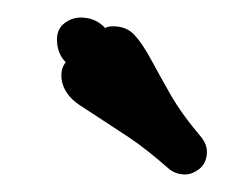

<svg xmlns="http://www.w3.org/2000/svg" viewBox="-20 -745 286 219"><path d="M100 -713Q103 -715 109 -715Q124 -715 133 -705.5Q142 -696 151.5 -678.5Q161 -661 174 -638Q187 -615 210 -588Q216 -580 216 -572Q216 -559 207 -552Q199 -546 191 -546Q180 -546 172 -553Q147 -575 127.5 -588Q108 -601 94 -610Q80 -619 71 -625Q62 -631 57 -638Q50 -648 50 -659Q50 -668 55 -674Q45 -684 45 -700Q45 -712 53.5 -718.5Q62 -725 72 -725Q89 -725 100 -713Z"/></svg>

Font: Milonga
Style: Regular
Weight: 400
Designer: Pablo Impallari, Brenda Gallo, Rodrigo Fuenzalida
Foundry: Pablo Impallari, Brenda Gallo, Rodrigo Fuenzalida
Version: Version 1.000; ttfautohint (v0.93) -l 8 -r 50 -G 200 -x 14 -